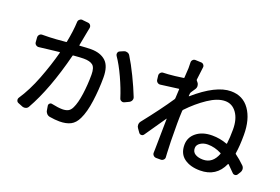

<svg xmlns="http://www.w3.org/2000/svg" viewBox="-108 -1139 2216 1520"><g transform="rotate(20 1000.0 -379.5)"><path d="M332 -757.8Q332 -772.5 342.8 -781.2Q351.6 -790 363.3 -790Q364.3 -790 366.2 -789.1L414.1 -784.2Q428.7 -783.2 436.5 -772Q444.3 -760.7 441.4 -747.1Q438.5 -730.5 434.6 -712.9Q432.6 -699.2 424.3 -658.2Q416 -617.2 412.1 -593.8Q411.1 -589.8 415 -589.8Q480.5 -594.7 509.8 -594.7Q588.9 -594.7 633.8 -554.2Q678.7 -513.7 678.7 -417Q678.7 -316.4 665 -216.8Q651.4 -117.2 622.1 -57.6Q599.6 -9.8 562.5 9.3Q525.4 28.3 468.8 28.3Q431.6 28.3 385.7 20.5Q370.1 17.6 359.4 5.9Q348.6 -5.9 346.7 -21.5L340.8 -56.6Q338.9 -68.4 347.7 -76.7Q356.4 -85 368.2 -82Q423.8 -70.3 457 -70.3Q486.3 -70.3 505.9 -80.1Q525.4 -89.8 538.1 -117.2Q559.6 -161.1 570.8 -241.7Q582 -322.3 582 -406.2Q582 -465.8 557.6 -485.4Q533.2 -504.9 481.4 -504.9Q454.1 -504.9 395.5 -500Q390.6 -500 389.6 -496.1Q311.5 -188.5 204.1 1Q197.3 13.7 183.1 18.6Q168.9 23.4 155.3 18.6L116.2 2.9Q103.5 -2 100.1 -14.6Q96.7 -27.3 103.5 -38.1Q163.1 -127 210 -248.5Q256.8 -370.1 287.1 -484.4Q287.1 -486.3 286.1 -487.3Q285.2 -488.3 283.2 -488.3Q187.5 -477.5 180.7 -476.6Q150.4 -473.6 116.2 -468.8Q102.5 -466.8 91.3 -475.1Q80.1 -483.4 79.1 -497.1L76.2 -536.1Q75.2 -549.8 84.5 -560.1Q93.8 -570.3 107.4 -570.3Q109.4 -570.3 111.3 -570.3Q129.9 -570.3 168 -571.3Q211.9 -572.3 304.7 -581.1Q308.6 -581.1 309.6 -585Q329.1 -684.6 332 -757.8ZM717.8 -614.3Q712.9 -622.1 712.9 -629.9Q712.9 -633.8 713.9 -637.7Q716.8 -650.4 728.5 -655.3L757.8 -668Q766.6 -671.9 774.4 -671.9Q780.3 -671.9 787.1 -669.9Q801.8 -666 809.6 -653.3Q845.7 -595.7 887.2 -510.3Q928.7 -424.8 956.1 -354.5Q959 -347.7 959 -340.8Q959 -334 956.1 -327.1Q950.2 -313.5 936.5 -306.6L901.4 -290Q894.5 -287.1 888.7 -287.1Q882.8 -287.1 877 -290Q864.3 -294.9 860.4 -308.6Q836.9 -383.8 797.4 -470.2Q757.8 -556.6 717.8 -614.3Z M1640.6 -76.2Q1721.7 -76.2 1755.9 -167Q1756.8 -170.9 1752.9 -172.9Q1696.3 -202.1 1637.7 -202.1Q1601.6 -202.1 1575.2 -184.6Q1548.8 -167 1548.8 -140.6Q1548.8 -107.4 1574.7 -91.8Q1600.6 -76.2 1640.6 -76.2ZM1378.9 -656.2Q1377.9 -652.3 1380.9 -648.4L1390.6 -636.7Q1400.4 -625 1401.4 -609.4Q1402.3 -593.8 1393.6 -581.1Q1383.8 -567.4 1368.2 -543Q1366.2 -539.1 1365.2 -534.2Q1364.3 -519.5 1363.3 -511.7Q1363.3 -509.8 1364.3 -509.3Q1365.2 -508.8 1366.2 -509.8Q1540 -661.1 1666 -661.1Q1767.6 -661.1 1823.2 -581.5Q1878.9 -502 1878.9 -371.1Q1878.9 -276.4 1868.2 -212.9Q1867.2 -209 1871.1 -206.1Q1909.2 -178.7 1950.2 -138.7Q1961.9 -126 1961.9 -108.4Q1961.9 -95.7 1955.1 -85L1940.4 -61.5Q1933.6 -49.8 1920.4 -48.8Q1907.2 -47.9 1898.4 -57.6Q1869.1 -87.9 1844.7 -111.3Q1840.8 -114.3 1838.9 -110.4Q1784.2 12.7 1647.5 12.7Q1565.4 12.7 1514.2 -24.4Q1462.9 -61.5 1462.9 -136.7Q1462.9 -200.2 1513.7 -240.7Q1564.5 -281.2 1646.5 -281.2Q1710.9 -281.2 1771.5 -258.8Q1776.4 -256.8 1776.4 -261.7Q1783.2 -313.5 1783.2 -381.8Q1783.2 -468.8 1746.1 -520.5Q1709 -572.3 1649.4 -572.3Q1585.9 -572.3 1507.8 -520Q1429.7 -467.8 1358.4 -392.6Q1355.5 -388.7 1354.5 -384.8Q1351.6 -327.1 1351.6 -276.4Q1351.6 -100.6 1356.4 -29.3Q1356.4 -17.6 1358.4 3.9Q1360.4 17.6 1350.6 27.8Q1340.8 38.1 1327.1 38.1H1289.1Q1274.4 38.1 1264.6 27.8Q1254.9 17.6 1255.9 3.9Q1256.8 -16.6 1256.8 -27.3Q1257.8 -124 1260.7 -281.2Q1260.7 -282.2 1259.8 -282.7Q1258.8 -283.2 1258.8 -282.2Q1171.9 -154.3 1135.7 -103.5Q1127.9 -92.8 1115.2 -92.8Q1102.5 -92.8 1094.7 -103.5L1073.2 -133.8Q1064.5 -145.5 1064.5 -160.2Q1064.5 -176.8 1074.2 -189.5Q1194.3 -340.8 1266.6 -449.2Q1268.6 -453.1 1269.5 -457L1273.4 -534.2Q1274.4 -539.1 1269.5 -538.1Q1250 -536.1 1121.1 -518.6Q1107.4 -516.6 1096.2 -525.4Q1085 -534.2 1084 -548.8L1080.1 -581.1Q1079.1 -594.7 1088.4 -605Q1097.7 -615.2 1111.3 -615.2Q1129.9 -615.2 1151.4 -617.2Q1198.2 -620.1 1276.4 -631.8Q1281.2 -631.8 1281.2 -636.7Q1286.1 -704.1 1286.1 -717.8Q1286.1 -748 1285.2 -763.7Q1284.2 -777.3 1293 -787.1Q1301.8 -796.9 1314.5 -796.9Q1315.4 -796.9 1315.4 -796.9L1363.3 -794.9Q1377 -794.9 1385.7 -784.2Q1394.5 -773.4 1391.6 -759.8Q1384.8 -713.9 1378.9 -656.2Z"/></g></svg>

Font: Gen Jyuu Gothic L Monospace Medium
Style: Regular
Weight: 500
Designer: [Source Han Sans]
Ryoko NISHIZUKA  (kana & ideographs); Paul D. Hunt (Latin, Greek & Cyrillic); Wenlong ZHANG  (bopomofo
Version: Version 1.002.20150607